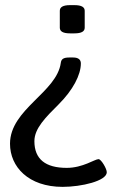

<svg xmlns="http://www.w3.org/2000/svg" viewBox="-20 -545 465 748"><path d="M270 -525H253C225 -525 213 -517 213 -503V-437C213 -423 225 -415 253 -415H270C298 -415 310 -423 310 -437V-503C310 -517 298 -525 270 -525ZM265 -321H250C226 -321 219 -314 217 -301C202 -185 19 -120 19 15C19 105 91 183 224 183C297 183 396 160 396 126C396 112 374 75 364 75C349 75 303 109 240 109C157 109 114 75 114 5C114 -45 158 -88 209 -139C264 -194 295 -253 295 -298C295 -312 286 -321 265 -321Z"/></svg>

Font: Asap
Style: Regular
Weight: 400
Designer: Pablo Cosgaya
Foundry: Pablo Cosgaya
Version: Version 1.007;PS 001.007;hotconv 1.0.70;makeotf.lib2.5.58329